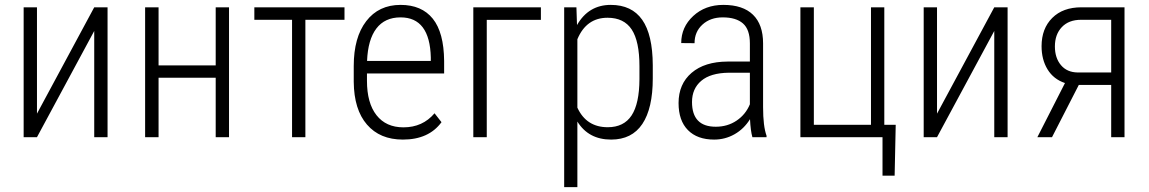

<svg xmlns="http://www.w3.org/2000/svg" viewBox="-20 -558 4672 781"><path d="M363.3 -528.3H417.5V0H363.3V-432.1L130.4 0H76.2V-528.3H130.4V-95.7Z M911.6 0H857.4V-241.7H625V0H570.3V-528.3H625V-292H857.4V-528.3H911.6Z M1381.3 -477.5H1222.2V0H1168V-477.5H1014.6V-528.3H1381.3Z M1618.7 9.8Q1525.4 9.8 1472.7 -51.3Q1419.9 -112.3 1418.9 -225.1V-289.6Q1418.9 -405.8 1469.7 -471.9Q1520.5 -538.1 1609.4 -538.1Q1695.3 -538.1 1740.5 -481.9Q1785.6 -425.8 1786.6 -310.1V-259.3H1472.7V-229.5Q1472.7 -138.7 1511.5 -89.4Q1550.3 -40 1621.1 -40Q1699.2 -40 1747.6 -97.2L1775.9 -61Q1724.1 9.8 1618.7 9.8ZM1609.4 -487.3Q1545.4 -487.3 1511 -442.1Q1476.6 -397 1473.1 -310.1H1732.4V-324.2Q1728.5 -487.3 1609.4 -487.3Z M2180.2 -477.1H1960V0H1905.3V-528.3H2180.2Z M2635.3 -239.3Q2635.3 -117.2 2592.8 -53.7Q2550.3 9.8 2465.8 9.8Q2374 9.8 2328.6 -63.5V203.1H2274.9V-528.3H2324.7L2327.1 -456.1Q2374 -538.1 2464.4 -538.1Q2549.8 -538.1 2592.3 -477.5Q2634.8 -417 2635.3 -292.5ZM2581.1 -288.6Q2581.1 -390.1 2549.6 -438Q2518.1 -485.8 2451.2 -485.8Q2365.2 -485.8 2328.6 -398.4V-120.1Q2365.2 -40.5 2452.1 -40.5Q2517.6 -40.5 2549.1 -88.4Q2580.6 -136.2 2581.1 -235.8Z M3040.5 0Q3033.2 -25.4 3030.8 -73.2Q3006.3 -33.7 2968 -12Q2929.7 9.8 2884.8 9.8Q2816.4 9.8 2778.3 -28.8Q2740.2 -67.4 2740.2 -138.7Q2740.2 -216.3 2793.2 -261.7Q2846.2 -307.1 2939.5 -307.6H3030.3V-381.3Q3030.3 -438 3002.2 -462.6Q2974.1 -487.3 2919.9 -487.3Q2869.6 -487.3 2837.4 -458Q2805.2 -428.7 2805.2 -382.3L2751 -382.8Q2751 -447.8 2799.8 -492.9Q2848.6 -538.1 2922.4 -538.1Q3002 -538.1 3043 -498Q3084 -458 3084 -381.3V-122.1Q3084 -44.4 3098.1 -5.9V0ZM2891.6 -42.5Q2939.5 -42.5 2976.3 -67.4Q3013.2 -92.3 3030.3 -133.8V-262.2H2944.3Q2870.1 -261.2 2832.5 -229.2Q2794.9 -197.3 2794.9 -143.1Q2794.9 -42.5 2891.6 -42.5Z M3235.8 -528.3H3290.5V-50.3H3522.9V-528.3H3577.1V-50.3H3623.5L3619.1 156.7H3569.8V0H3235.8Z M4024.4 -528.3H4078.6V0H4024.4V-432.1L3791.5 0H3737.3V-528.3H3791.5V-95.7Z M4554.2 -528.3V0H4500V-212.4H4368.2L4259.3 0H4199.7L4312 -220.2Q4265.6 -235.8 4241.2 -275.6Q4216.8 -315.4 4216.8 -370.1Q4216.8 -441.9 4260.3 -485.1Q4303.7 -528.3 4378.9 -528.3ZM4271 -369.1Q4271 -322.3 4295.7 -293Q4320.3 -263.7 4363.8 -263.2H4500V-477.5H4377.4Q4327.6 -477.5 4299.3 -447.8Q4271 -418 4271 -369.1Z"/></svg>

Font: Roboto Condensed Light
Style: Regular
Weight: 300
Designer: Google
Version: Version 2.134; 2016